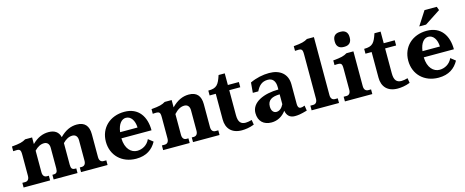

<svg xmlns="http://www.w3.org/2000/svg" viewBox="-40 -1429 5097 2105"><g transform="rotate(-15 2508.0 -377.0)"><path d="M269 -111V-356C305 -393 340 -411 379 -411C413 -411 437 -388 437 -343V-111C437 -68 425 -53 390 -53H378V0H649V-53H637C602 -53 590 -68 590 -111V-356C626 -393 661 -411 700 -411C734 -411 758 -388 758 -343V-111C758 -74 741 -53 711 -53H689V0H990V-53H958C928 -53 911 -74 911 -111V-371C911 -466 867 -516 778 -516C710 -516 647 -489 584 -425C570 -485 527 -516 457 -516C391 -516 330 -491 269 -431V-506H190C154 -484 122 -475 30 -467V-414C106 -420 116 -415 116 -348V-111C116 -74 99 -53 69 -53H37V0H338V-53H316C286 -53 269 -74 269 -111Z M1038 -251C1038 -95 1151 15 1313 15C1429 15 1500 -37 1544 -117L1490 -160C1463 -97 1403 -66 1346 -66C1278 -66 1215 -123 1212 -243H1554C1554 -397 1479 -516 1317 -516C1153 -516 1038 -407 1038 -251ZM1216 -312C1228 -406 1271 -448 1317 -448C1374 -448 1411 -392 1414 -312Z M1853 -111V-347C1892 -390 1929 -411 1971 -411C2005 -411 2029 -388 2029 -343V-111C2029 -74 2012 -53 1982 -53H1960V0H2261V-53H2229C2199 -53 2182 -74 2182 -111V-371C2182 -466 2138 -516 2049 -516C1980 -516 1916 -488 1853 -423V-506H1774C1738 -484 1706 -475 1614 -467V-414C1690 -420 1700 -415 1700 -348V-111C1700 -74 1683 -53 1653 -53H1621V0H1922V-53H1900C1870 -53 1853 -74 1853 -111Z M2268 -502V-447H2338V-156C2338 -54 2397 14 2512 14C2549 14 2601 8 2653 -13L2644 -68C2620 -61 2593 -56 2574 -56C2521 -56 2491 -83 2491 -164V-447H2616V-506H2491V-638H2421C2387 -535 2364 -502 2268 -502Z M2960 -516C2890 -516 2813 -500 2743 -467L2733 -352H2795C2824 -411 2860 -448 2928 -448C2981 -448 3013 -412 3013 -342V-315C2849 -314 2703 -253 2703 -130C2703 -37 2760 15 2849 15C2917 15 2975 -18 3015 -73C3024 -20 3055 14 3113 14C3149 14 3177 11 3254 -11L3245 -70C3224 -61 3212 -59 3199 -59C3178 -59 3166 -76 3166 -107V-331C3166 -452 3083 -516 2960 -516ZM2874 -158C2874 -233 2928 -259 3013 -260V-148C2993 -107 2964 -83 2930 -83C2897 -83 2874 -111 2874 -158Z M3538 -111V-769H3459C3423 -747 3391 -738 3299 -730V-677C3375 -683 3385 -678 3385 -611V-111C3385 -74 3368 -53 3338 -53H3306V0H3617V-53H3585C3555 -53 3538 -74 3538 -111Z M3916 -111V-506H3837C3801 -484 3769 -475 3677 -467V-414C3753 -420 3763 -415 3763 -348V-111C3763 -74 3746 -53 3716 -53H3684V0H3995V-53H3963C3933 -53 3916 -74 3916 -111ZM3746 -660C3746 -609 3775 -580 3826 -580H3836C3887 -580 3916 -609 3916 -660V-670C3916 -721 3887 -750 3836 -750H3826C3775 -750 3746 -721 3746 -670Z M4037 -502V-447H4107V-156C4107 -54 4166 14 4281 14C4318 14 4370 8 4422 -13L4413 -68C4389 -61 4362 -56 4343 -56C4290 -56 4260 -83 4260 -164V-447H4385V-506H4260V-638H4190C4156 -535 4133 -502 4037 -502Z M4925 -741H4786L4684 -583H4761L4940 -700ZM4470 -251C4470 -95 4583 15 4745 15C4861 15 4932 -37 4976 -117L4922 -160C4895 -97 4835 -66 4778 -66C4710 -66 4647 -123 4644 -243H4986C4986 -397 4911 -516 4749 -516C4585 -516 4470 -407 4470 -251ZM4648 -312C4660 -406 4703 -448 4749 -448C4806 -448 4843 -392 4846 -312Z"/></g></svg>

Font: LT Superior Serif ExtraBold
Style: Regular
Weight: 800
Designer: Daniel Lyons
Foundry: LyonsType
Version: Version 2.120;FEAKit 1.0